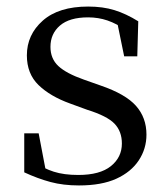

<svg xmlns="http://www.w3.org/2000/svg" viewBox="-20 -551 513 586"><path d="M221 15Q173 15 134 4.5Q95 -6 54 -25V-144H98L122 -18L85 -20V-56Q113 -37 144 -27Q175 -17 219 -17Q285 -17 318.5 -44Q352 -71 352 -113Q352 -150 329.5 -173.5Q307 -197 246 -216L194 -235Q133 -257 97.5 -291.5Q62 -326 62 -382Q62 -445 110.5 -488Q159 -531 249 -531Q294 -531 329.5 -520Q365 -509 402 -486L399 -379H359L335 -496L366 -490V-458Q336 -479 308 -488.5Q280 -498 249 -498Q192 -498 163 -473Q134 -448 134 -408Q134 -372 158 -349.5Q182 -327 236 -308L287 -290Q363 -264 395 -228Q427 -192 427 -140Q427 -97 403.5 -61.5Q380 -26 335 -5.5Q290 15 221 15Z"/></svg>

Font: Noto Serif TC
Style: Regular
Weight: 400
Designer: Ryoko NISHIZUKA  (kana & ideographs); Frank Grießhammer (Latin, Greek & Cyrillic); Wenlong ZHANG  (bopomofo); Sandoll Co
Foundry: Adobe
Version: Version 2.003-H1;hotconv 1.1.1;makeotfexe 2.6.0